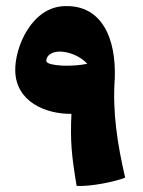

<svg xmlns="http://www.w3.org/2000/svg" viewBox="-20 -602 470 629"><path d="M356 -344C361 -476 314 -585 194 -582C84 -581 28 -447 30 -370C32 -269 129 -228 214 -229C210 -140 214 -95 231 7C278 10 361 -8 390 -20C365 -128 348 -235 356 -344ZM184 -387C153 -389 137 -393 132 -400C130 -421 152 -434 178 -433C209 -432 244 -417 266 -393C242 -388 213 -386 184 -387Z"/></svg>

Font: FilmFarsi Display
Style: Regular
Weight: 400
Designer: Borna Izadpanah
Foundry: Borna Izadpanah
Version: Version 1.000;PS 001.000;hotconv 1.0.88;makeotf.lib2.5.64775